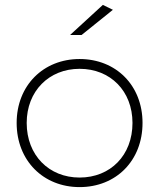

<svg xmlns="http://www.w3.org/2000/svg" viewBox="-20 -763 650 784"><path d="M400 -743 266 -620H313L441 -723ZM305 -522C157 -522 48 -414 48 -261C48 -107 157 1 305 1C454 1 562 -107 562 -261C562 -414 454 -522 305 -522ZM305 -482C431 -482 521 -391 521 -261C521 -129 431 -38 305 -38C180 -38 89 -129 89 -261C89 -391 180 -482 305 -482Z"/></svg>

Font: Montserrat ExtraLight
Style: Regular
Weight: 250
Designer: Julieta Ulanovsky
Foundry: Julieta Ulanovsky
Version: Version 4.000